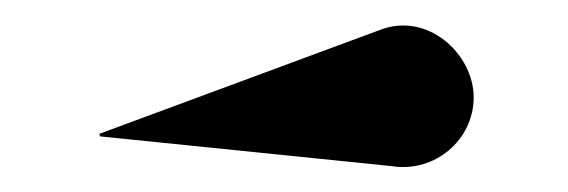

<svg xmlns="http://www.w3.org/2000/svg" viewBox="-20 -832 450 152"><path d="M290 -700.5C324 -695 355 -721 355 -755C355 -789 318.5 -823.5 280 -808L58.5 -726L59.5 -724Z"/></svg>

Font: Bodoni* 96pt
Style: Bold
Weight: 700
Version: Version 2.3